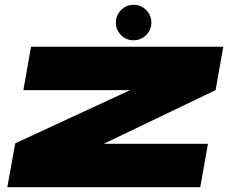

<svg xmlns="http://www.w3.org/2000/svg" viewBox="-20 -781 980 801"><path d="M10.5 0H815.5L847.5 -181H414L414.5 -182L879.5 -405L911.5 -586H109.5L77.5 -405H523.5H523L43.5 -183ZM536.5 -613Q568 -613 589.8 -634.8Q611.5 -656.5 611.5 -687Q611.5 -717.5 589.8 -739.2Q568 -761 537.5 -761Q507 -761 485.2 -739.2Q463.5 -717.5 463.5 -687Q463.5 -656.5 484.8 -634.8Q506 -613 536.5 -613Z"/></svg>

Font: Anybody ExtraExpanded Black
Style: Italic
Weight: 900
Width: 8
Italic angle: -10°
Version: Version 1.113;gftools[0.9.25]